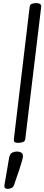

<svg xmlns="http://www.w3.org/2000/svg" viewBox="-20 -907 286 1238"><path d="M96 14Q82 14 75.5 10Q69 6 69 -6L171 -861Q173 -878 185 -882.5Q197 -887 215 -887Q228 -887 237 -882Q246 -877 246 -866L143 -11Q141 5 127 9.5Q113 14 96 14ZM31 311Q8 311 8 293Q8 291 10 278Q12 265 19 226.5Q26 188 39 109Q44 83 60 76.5Q76 70 90 70Q104 70 116 76.5Q128 83 128 100Q128 108 123 127Q118 146 105.5 184Q93 222 70 287Q65 302 51 306.5Q37 311 31 311Z"/></svg>

Font: Kite One
Style: Regular
Weight: 400
Designer: Eduardo Rodriguez Tunni
Foundry: Eduardo Rodriguez Tunni
Version: Version 1.002; ttfautohint (v1.8.4.7-5d5b);gftools[0.9.23]